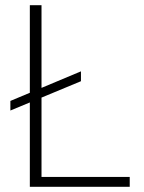

<svg xmlns="http://www.w3.org/2000/svg" viewBox="-20 -720 554 740"><path d="M20 -294V-331L292 -445V-407ZM95 0V-700H140V-38H480V0Z"/></svg>

Font: DM Sans 28pt ExtraLight
Style: Regular
Weight: 250
Version: Version 4.004;gftools[0.9.30]